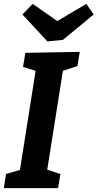

<svg xmlns="http://www.w3.org/2000/svg" viewBox="-21 -972 504 992"><path d="M391 -704 379 -631 304 -606 223 -95 291 -73 279 0H-1L10 -73L82 -94L163 -606L98 -626L110 -699ZM275 -863 425 -952 463 -897 304 -766 224 -758 95 -897 148 -952Z"/></svg>

Font: Bitter Pro
Style: Bold Italic
Weight: 700
Italic angle: -9°
Designer: Sol Matas, and Bitter project Authors
Foundry: Sol Matas
Version: Version 1.010